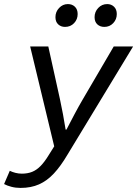

<svg xmlns="http://www.w3.org/2000/svg" viewBox="-65 -717 685 942"><path d="M36 205Q12 205 -9 199.5Q-30 194 -45 186L-17 121Q-5 127 10.5 131Q26 135 42 135Q71 135 93 126Q115 117 134.5 97Q154 77 174 44L201 1L83 -489H172L229 -231Q236 -199 244 -156.5Q252 -114 257 -81H261Q278 -114 300.5 -156.5Q323 -199 342 -231L493 -489H588L266 42Q233 98 199.5 134Q166 170 126.5 187.5Q87 205 36 205ZM254 -585Q234 -585 220.5 -597.5Q207 -610 207 -633Q207 -659 225 -678Q243 -697 268 -697Q289 -697 302.5 -684Q316 -671 316 -648Q316 -622 298.5 -603.5Q281 -585 254 -585ZM447 -585Q426 -585 412.5 -597.5Q399 -610 399 -633Q399 -659 417 -678Q435 -697 461 -697Q481 -697 494.5 -684Q508 -671 508 -648Q508 -622 490.5 -603.5Q473 -585 447 -585Z"/></svg>

Font: Source Code Pro ExtraLight Medium
Style: Italic
Weight: 500
Italic angle: -11°
Monospace: yes
Version: Version 1.016;hotconv 1.0.116;makeotfexe 2.5.65601